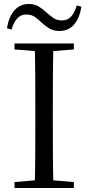

<svg xmlns="http://www.w3.org/2000/svg" viewBox="-20 -947 445 967"><path d="M15 -805Q24 -861 52 -894Q80 -927 124 -927Q154 -927 174.5 -914.5Q195 -902 212 -886Q230 -870 248 -857Q266 -844 292 -844Q320 -844 338 -863.5Q356 -883 367 -920L390 -913Q381 -856 353 -823.5Q325 -791 280 -791Q249 -791 229.5 -803Q210 -815 193 -830Q176 -847 157.5 -860.5Q139 -874 113 -874Q85 -874 67 -854.5Q49 -835 38 -798ZM53 0V-30L191 -42H212L352 -30V0ZM155 0Q157 -84 157.5 -168Q158 -252 158 -337V-391Q158 -476 157.5 -560.5Q157 -645 155 -728H249Q247 -645 246.5 -560.5Q246 -476 246 -391V-337Q246 -252 246.5 -168Q247 -84 249 0ZM53 -698V-728H352V-698L212 -687H191Z"/></svg>

Font: Noto Serif KR
Style: Regular
Weight: 400
Designer: Ryoko NISHIZUKA  (kana & ideographs); Frank Grießhammer (Latin, Greek & Cyrillic); Wenlong ZHANG  (bopomofo); Sandoll Co
Foundry: Adobe
Version: Version 2.003-H1;hotconv 1.1.1;makeotfexe 2.6.0